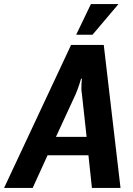

<svg xmlns="http://www.w3.org/2000/svg" viewBox="-30 -920 650 940"><path d="M-10 0 318 -700H478L560 0H420L403 -160H203L130 0ZM394 -250 371 -460Q367 -481 369 -509Q369 -517 371 -535H367L359 -509Q352 -487 341 -460L244 -250ZM343 -750 415 -900H550L423 -750Z"/></svg>

Font: Scada
Style: Bold Italic
Weight: 700
Italic angle: -10°
Version: Version 4.000